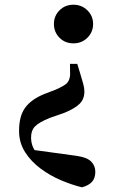

<svg xmlns="http://www.w3.org/2000/svg" viewBox="-20 -572 513 817"><path d="M292.7 -551.9Q327.8 -551.9 352 -527.9Q376.2 -503.9 376.2 -470.1Q376.2 -435.5 352 -411.5Q327.8 -387.5 292.7 -387.5Q256.8 -387.5 233.1 -411.5Q209.4 -435.5 209.4 -470.1Q209.4 -503.9 233.1 -527.9Q256.8 -551.9 292.7 -551.9ZM61.1 -15Q61.1 -77.6 86.8 -113.3Q112.6 -149 168.1 -171.8L217.5 -190.8Q252.4 -206.2 264 -217.4Q275.6 -228.5 278.3 -251.2L277.9 -300.2H308.8L321 -260.2Q329.1 -232.9 334.1 -215.3Q339.1 -197.8 339.1 -182.6Q339.1 -151 319.4 -131Q299.7 -110.9 254.7 -92.3L190.5 -69.8Q145.5 -51.4 128.5 -33.6Q111.5 -15.7 112.2 17Q113.2 49.5 132.8 75.5Q152.4 101.6 195.6 130.7L95.7 62.3L306.8 91.3Q350.5 97.7 368.1 115.6Q385.6 133.4 385.6 159.2Q385.6 186.4 371.1 202.1Q356.6 217.8 328.7 225Q287.8 215.2 241.2 195.7Q194.5 176.1 153.6 146Q112.6 115.8 86.9 75.6Q61.1 35.5 61.1 -15Z"/></svg>

Font: Noto Serif KR
Style: Regular
Weight: 200
Designer: Ryoko NISHIZUKA 西塚涼子 (kana & ideographs); Frank Grießhammer (Latin, Greek & Cyrillic); Wenlong ZHANG 张文龙 (bopomofo); San
Foundry: Adobe
Version: Version 2.001;hotconv 1.1.0;makeotfexe 2.6.0